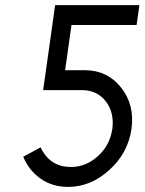

<svg xmlns="http://www.w3.org/2000/svg" viewBox="-20 -720 566 752"><path d="M196 -700 149 -367H304Q362 -366 396 -321Q428 -277 420 -215Q415 -183 401.5 -157Q388 -131 364 -109Q317 -66 258 -66Q175 -66 139 -143L71 -106Q93 -53 138 -21Q184 12 247 12Q336 12 409 -55Q481 -120 495 -215Q508 -309 455 -376Q402 -444 315 -445H235L260 -622H515L526 -700Z"/></svg>

Font: Unageo
Style: Regular-Italic
Weight: 400
Designer: Richard Sepsi
Foundry: Richard Sepsi
Version: Version 2.000